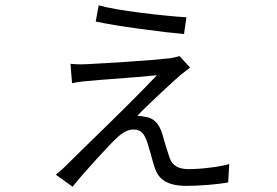

<svg xmlns="http://www.w3.org/2000/svg" viewBox="-20 -654 1040 722"><path d="M681 -589 672 -526Q613 -531 506.5 -545.5Q400 -560 340 -573L351 -634Q405 -619 509.5 -606Q614 -593 681 -589ZM660 -373Q640 -356 580.5 -300.5Q521 -245 496 -218Q514 -218 523 -215Q573 -211 591 -148Q603 -104 618 -60Q626 -38 643.5 -28Q661 -18 689 -18Q724 -18 769 -23.5Q814 -29 842 -37L838 32Q813 37 765.5 41Q718 45 681 45Q630 45 601 28Q572 11 561 -26Q557 -37 546 -78L534 -118Q526 -143 514.5 -155Q503 -167 481 -167Q453 -167 421 -137Q397 -115 341 -53.5Q285 8 253 48L190 3Q212 -15 224 -27L297 -99Q486 -282 570 -371Q525 -366 363 -354L318 -350Q276 -347 251 -341L245 -414Q267 -412 283 -412L313 -413Q373 -416 477 -423Q581 -430 620 -435Q643 -439 655 -443L695 -400Q666 -378 660 -373Z"/></svg>

Font: Sinter Normal
Style: Regular
Weight: 350
Foundry: Adobe & rsms
Version: Version 1.000